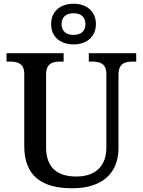

<svg xmlns="http://www.w3.org/2000/svg" viewBox="-20 -999 765 1029"><path d="M374 -761C441 -761 494 -799 494 -870C494 -941 441 -979 374 -979C307 -979 254 -941 254 -870C254 -799 307 -761 374 -761ZM374 -812C339 -812 310 -828 310 -870C310 -912 339 -928 374 -928C409 -928 438 -912 438 -870C438 -828 409 -812 374 -812ZM367 10C531 10 615 -73 615 -206V-599C615 -660 651 -669 694 -669H710V-714H456V-669H472C514 -669 550 -660 550 -603V-208C550 -114 497 -53 389 -53C293 -53 227 -95 227 -210V-599C227 -660 262 -669 306 -669H321V-714H15V-669H31C73 -669 110 -660 110 -603V-216C110 -53 208 10 367 10Z"/></svg>

Font: Noto Serif Myanmar Medium
Style: Regular
Weight: 500
Designer: Ben Mitchell and the Monotype Design Team
Foundry: Monotype Imaging Inc.
Version: Version 2.106